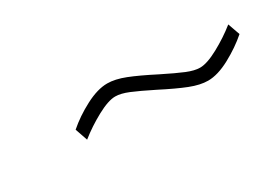

<svg xmlns="http://www.w3.org/2000/svg" viewBox="-17 -479 593 427"><g transform="rotate(-30 280.0 -265.5)"><path d="M331 -252Q297 -269 277.5 -277Q258 -285 244 -285Q226 -285 196.5 -269Q167 -253 142 -233L131 -265Q155 -286 186.5 -302.5Q218 -319 243 -319Q263 -319 288.5 -309Q314 -299 353 -279Q387 -262 406.5 -254Q426 -246 440 -246Q458 -246 487.5 -262Q517 -278 542 -298L553 -267Q529 -246 497.5 -229Q466 -212 441 -212Q421 -212 395.5 -222Q370 -232 331 -252Z"/></g></svg>

Font: Cairo ExtraLight
Style: Italic
Weight: 275
Italic angle: -13°
Designer: Mohamed Gaber, Accademia di Belle Arti di Urbino and others
Foundry: Kief Type Foundry, Accademia di Belle Arti di Urbino and others
Version: Version 3.011